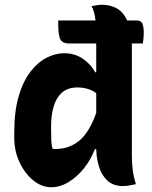

<svg xmlns="http://www.w3.org/2000/svg" viewBox="-20 -776 640 808"><path d="M250 -552Q296 -552 330.5 -527.5Q365 -503 380 -472H385V-593H270Q245 -593 235 -608.5Q225 -624 225 -677V-690H382Q380 -707 376 -723Q372 -739 365 -750Q376 -752 387.5 -754Q399 -756 410 -756Q442 -756 470 -741.5Q498 -727 515 -690H555Q572 -690 578.5 -678Q585 -666 585 -636Q585 -626 584 -615Q583 -604 581 -593H535Q535 -587 535 -579V-120Q535 -90 538.5 -61Q542 -32 552 -1Q537 2 524.5 4.5Q512 7 497 7Q457 7 432.5 -15.5Q408 -38 397 -73.5Q386 -109 385 -148H379Q363 -105 334 -68.5Q305 -32 269 -10Q233 12 195 12Q156 12 120.5 -16.5Q85 -45 62.5 -92.5Q40 -140 40 -196V-218Q40 -307 58.5 -370.5Q77 -434 108 -474Q139 -514 176 -533Q213 -552 250 -552ZM201 -150Q205 -149 208 -149Q211 -149 214 -149Q270 -149 312.5 -183Q355 -217 385 -301V-384Q353 -408 305 -408Q250 -408 222.5 -365Q195 -322 195 -241V-230Q195 -201 196 -182.5Q197 -164 201 -150Z"/></svg>

Font: Recursive Sn Csl St XBd
Style: Regular
Weight: 800
Version: Version 1.085;hotconv 1.1.0;makeotfexe 2.6.0; ttfautohint (v